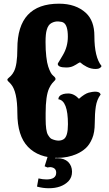

<svg xmlns="http://www.w3.org/2000/svg" viewBox="-20 -794 580 1021"><path d="M285.6 45.4Q185.5 45.4 128.9 -12.9Q72.3 -71.3 72.3 -193.4Q72.3 -307.6 38.1 -346.7Q34.2 -351.6 30.5 -355Q26.9 -358.4 24.4 -360.8Q19 -366.2 19 -370.1Q19 -374 24.4 -378.4Q29.8 -382.3 37.8 -390.6Q45.9 -398.9 53.7 -413.1Q72.3 -447.8 72.3 -535.2Q72.3 -774.4 293.9 -774.4Q383.3 -774.4 437 -725.1Q481.9 -683.1 481.9 -603Q481.9 -489.7 520 -442.9Q518.6 -437 510.5 -432.1Q502.4 -427.2 489.3 -427.2Q463.4 -427.2 441.4 -438.7Q419.4 -450.2 408.2 -460.9Q404.8 -464.4 395.3 -457.5Q385.7 -450.7 370.1 -442.9Q354.5 -435.1 332.5 -435.1Q287.1 -435.1 287.1 -454.6Q287.1 -456.5 295.9 -470.2L314 -500.5Q340.8 -545.4 340.8 -598.6Q340.8 -660.2 317.4 -673.8Q309.6 -678.7 290.8 -679.9Q272 -681.2 253.9 -671.6Q235.8 -662.1 228.5 -634.8Q222.2 -614.3 222.2 -570.8Q222.2 -549.3 223.1 -529.8Q224.1 -510.3 226.1 -493.2Q230 -459 236.3 -440.4Q249 -402.3 261.7 -392.6Q283.2 -376 270.5 -365.2Q265.1 -360.4 257.1 -350.6Q249 -340.8 241.2 -324.2Q222.7 -284.2 222.7 -192.9V-163.1Q222.7 -97.2 234.9 -77.1Q245.6 -59.1 254.4 -55.2Q293.5 -38.1 318.4 -53.7Q341.3 -67.9 341.3 -133.3Q341.3 -259.3 290.5 -266.1Q290.5 -286.1 316.9 -293.9Q328.1 -296.9 342.8 -296.9Q373.5 -296.9 399.9 -268.6Q430.2 -295.4 451.7 -301.3Q473.1 -306.6 484.9 -306.6Q508.8 -306.6 513.7 -294.9L515.1 -291.5Q495.1 -264.6 489.5 -227.5Q483.9 -190.4 483.9 -140.1Q483.9 -89.4 470.2 -57.6Q456.5 -24.9 436 -6.1Q415.5 12.7 387.7 24.9Q340.8 45.4 285.6 45.4ZM239.7 207Q207.5 207 176.8 198.2L184.6 154.8Q208.5 160.2 226.6 160.2Q278.8 160.2 278.8 124.5Q278.8 98.1 249 94.7Q240.2 94.7 232.9 96.7Q229.5 94.7 217.3 90.3L246.6 -3.4H290.5L272.9 47.9L286.1 47.4Q321.8 47.4 342.8 67.4Q362.8 87.9 363 118.7Q363.3 149.4 343.8 169.9Q307.1 207 239.7 207Z"/></svg>

Font: Sancreek
Style: Regular
Weight: 400
Designer: Vernon Adams
Foundry: Vernon Adams
Version: Version 1.100; ttfautohint (v1.8.4.7-5d5b)